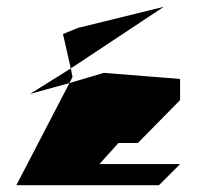

<svg xmlns="http://www.w3.org/2000/svg" viewBox="-20 -732 588 564"><path d="M28 -188H447L509 -250H272L328 -312H385L509 -438V-500L285 -518L184 -488ZM68 -456 184 -488 193 -506 188 -531ZM165 -632 188 -531 461 -712 209 -650Z"/></svg>

Font: bitstorm
Style: cn
Weight: 400
Version: Version 0.2